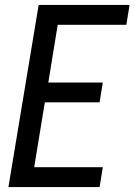

<svg xmlns="http://www.w3.org/2000/svg" viewBox="-20 -755 543 775"><path d="M14 0 136 -735H503L490 -655H213L175 -422H395L382 -342H161L118 -80H395L382 0Z"/></svg>

Font: Iosevka Curly Medium Oblique
Style: Regular
Weight: 500
Italic angle: -9°
Monospace: yes
Designer: Belleve Invis
Foundry: Belleve Invis
Version: Version 11.1.0; ttfautohint (v1.8.3)